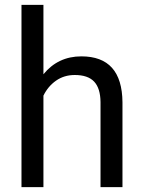

<svg xmlns="http://www.w3.org/2000/svg" viewBox="-20 -770 591 790"><path d="M158.7 -464.4Q218.8 -538.1 314.9 -538.1Q482.4 -538.1 483.9 -349.1V0H393.6V-349.6Q393.1 -406.7 367.4 -434.1Q341.8 -461.4 287.6 -461.4Q243.7 -461.4 210.4 -438Q177.2 -414.6 158.7 -376.5V0H68.4V-750H158.7Z"/></svg>

Font: Vazir FD
Style: Regular-FD
Weight: 400
Designer: Saber Rastikerdar
Foundry: Saber Rastikerdar
Version: Version 30.0.0